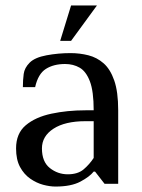

<svg xmlns="http://www.w3.org/2000/svg" viewBox="-20 -675 521 705"><path d="M184 10Q163 10 138.5 3.5Q114 -3 91 -19Q68 -35 53.5 -62Q39 -89 39 -130Q39 -185 74.5 -215Q110 -245 168.5 -257.5Q227 -270 294 -270H324Q324 -340 310 -376.5Q296 -413 272.5 -426.5Q249 -440 219 -440Q177 -440 148.5 -422Q120 -404 109 -355H64Q64 -381 67 -403.5Q70 -426 89 -445Q108 -464 151 -472Q194 -480 239 -480Q273 -480 304.5 -472Q336 -464 360.5 -442.5Q385 -421 399.5 -379.5Q414 -338 414 -270V0H364L329 -45H324Q309 -26 275 -8Q241 10 184 10ZM229 -35Q266 -35 287.5 -53.5Q309 -72 324 -95V-230H294Q219 -230 176.5 -202.5Q134 -175 134 -130Q134 -81 163 -58Q192 -35 229 -35ZM201 -525 241 -655H336L241 -525Z"/></svg>

Font: El Messiri
Style: Regular
Weight: 400
Designer: Mohamed Gaber
Foundry: Kief Type Foundry
Version: Version 2.020